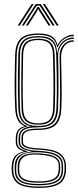

<svg xmlns="http://www.w3.org/2000/svg" viewBox="-20 -770 383 940"><path d="M169.2 150Q102.5 150 71.5 130.9Q40.5 111.8 37.5 67.8Q37.2 62.2 37.1 58.1Q37 54 37.2 47Q38.2 13.8 52 -3.8Q65.8 -21.2 95.2 -28.2V-30.2Q75.5 -36.2 66.4 -47Q57.2 -57.8 57.2 -76.5Q57.2 -82.2 57.2 -86.1Q57.2 -90 57.2 -95Q57.2 -117.8 67.9 -132.2Q78.5 -146.8 99.5 -151.8V-153.8Q78.8 -161 67.6 -181.4Q56.5 -201.8 54.5 -238Q53 -270.2 52.2 -301.6Q51.5 -333 51.6 -364.9Q51.8 -396.8 52.5 -430.5Q53.2 -464.2 54.2 -501Q56 -557.2 82.2 -581.6Q108.5 -606 167.2 -606Q209.8 -606 231.6 -593.4Q253.5 -580.8 261.2 -551.5H263.2Q269.5 -564.8 281.5 -575.8Q293.5 -586.8 309 -593.4Q324.5 -600 341.2 -600V-593Q312.8 -593 291.1 -576.6Q269.5 -560.2 262.8 -538.5H260.2Q253.2 -571.2 231.8 -585.4Q210.2 -599.5 167.2 -599.5Q112.2 -599.5 87.9 -576.8Q63.5 -554 62 -501Q60.8 -452 60 -408.2Q59.2 -364.5 59.8 -322.8Q60.2 -281 62.2 -237.8Q64 -200.5 77 -179.9Q90 -159.2 114.5 -153.2V-151.2Q87.5 -146 75.9 -132.8Q64.2 -119.5 64.2 -95Q64.2 -90 64.2 -86.1Q64.2 -82.2 64.2 -76.5Q64.2 -57.2 75.9 -46.5Q87.5 -35.8 113.5 -30V-27.5Q76.5 -23.5 61.1 -5.6Q45.8 12.2 44.8 47Q44.5 54 44.6 58.1Q44.8 62.2 45 67.8Q47.8 108.5 76.9 126Q106 143.5 169.2 143.5Q236.5 143.5 265.5 124.5Q294.5 105.5 296 61.5Q296.2 55.8 296.2 50.2Q296.2 44.8 295.8 38Q293.8 1 264.4 -16.6Q235 -34.2 169.8 -37Q139.2 -38.5 120.6 -42.9Q102 -47.2 93.6 -55.5Q85.2 -63.8 85.2 -76.5Q85.2 -82.2 85.2 -86.1Q85.2 -90 85.2 -95Q85.2 -119.5 104.4 -130Q123.5 -140.5 167.2 -140.5Q221.2 -140.5 245.9 -163Q270.5 -185.5 272.5 -238.8Q274.2 -281.5 274.2 -319.6Q274.2 -357.8 273.5 -399.2Q272.8 -440.8 271.8 -493.2Q271.2 -527.8 290.1 -550.2Q309 -572.8 341.2 -572.8V-566Q309.5 -566 294 -543.4Q278.5 -520.8 279 -488.8Q280 -438.5 281 -397.9Q282 -357.2 282 -319.1Q282 -281 280.2 -238Q278 -182.8 252.5 -158.4Q227 -134 167.2 -134Q142.5 -134 125.9 -130.8Q109.2 -127.5 100.8 -119.1Q92.2 -110.8 92.2 -95.2Q92.2 -90 92.2 -86.1Q92.2 -82.2 92.2 -76.5Q92.2 -65.2 100.9 -58.4Q109.5 -51.5 126.9 -48.1Q144.2 -44.8 170.2 -43.5Q239.2 -40.2 269.4 -21.5Q299.5 -2.8 302.8 38Q303.2 44.8 303.4 50.2Q303.5 55.8 303.2 61.5Q301.8 109 271 129.5Q240.2 150 169.2 150ZM169.2 130.8Q206.8 130.8 231.8 124.2Q256.8 117.8 269.2 102.5Q281.8 87.2 281.8 61.5Q281.8 55.8 281.8 50.2Q281.8 44.8 281.5 38Q281 17.8 269.1 4.5Q257.2 -8.8 232.9 -15.9Q208.5 -23 170.5 -24.5Q111.8 -27.2 86.2 -10.2Q60.8 6.8 59.5 47Q59.2 54 59.2 58.1Q59.2 62.2 59.5 67.8Q60.8 101.8 86.8 116.2Q112.8 130.8 169.2 130.8ZM169.2 124.5Q114.2 124.5 91.1 110.9Q68 97.2 67 67.8Q66.8 62.2 66.8 58.1Q66.8 54 66.8 47Q66.8 6.5 92.4 -7.6Q118 -21.8 169.2 -19Q207 -17.2 229.6 -10.6Q252.2 -4 262.8 8Q273.2 20 274.2 38Q274.8 44.8 274.8 50.2Q274.8 55.8 274.5 61.5Q273.5 95.2 249 109.9Q224.5 124.5 169.2 124.5ZM169.2 118Q204 118 225.2 112.2Q246.5 106.5 256.6 94Q266.8 81.5 267.2 61.5Q267.5 55.8 267.5 50.2Q267.5 44.8 267.2 38Q266.8 22 257.2 11.6Q247.8 1.2 226.2 -4.6Q204.8 -10.5 168.2 -13Q119.2 -16.5 96.8 -1.6Q74.2 13.2 74.2 47Q74.2 54 74.2 58.1Q74.2 62.2 74.2 67.8Q74.2 93 96.4 105.5Q118.5 118 169.2 118ZM169.2 137.2Q109.2 137.2 81.4 121Q53.5 104.8 52.2 67.8Q52 62.2 52 58.1Q52 54 52 47Q52 10.8 71.8 -6.5Q91.5 -23.8 134 -27.8V-29.8Q100.8 -34 86 -44.9Q71.2 -55.8 71.2 -76.5Q71.2 -82.2 71.2 -86.1Q71.2 -90 71.2 -95Q71.2 -120.2 86.5 -134Q101.8 -147.8 130 -151V-152.5Q102.5 -157 87 -177.9Q71.5 -198.8 70 -237.5Q68.2 -280.8 67.8 -322.5Q67.2 -364.2 67.9 -408.1Q68.5 -452 69.8 -501Q71 -550.2 93.8 -571.8Q116.5 -593.2 167.2 -593.2Q214.5 -593.2 236 -574.2Q257.5 -555.2 259.2 -512.2H261.2Q263.8 -534 274.4 -550.5Q285 -567 302.1 -576.5Q319.2 -586 341.2 -586.5V-579.5Q305.5 -579.5 284.6 -554.4Q263.8 -529.2 264.5 -497.5Q265.8 -442.8 266.2 -400.4Q266.8 -358 266.2 -319.5Q265.8 -281 264.2 -237.8Q262.5 -189.8 240.2 -168.2Q218 -146.8 167.2 -146.8Q135.5 -146.8 115.9 -141.6Q96.2 -136.5 87.2 -125.1Q78.2 -113.8 78.2 -95Q78.2 -90 78.2 -86.1Q78.2 -82.2 78.2 -76.5Q78.2 -54 99.8 -43.8Q121.2 -33.5 169.5 -31.2Q209 -29.5 235.2 -22.1Q261.5 -14.8 274.8 -0.1Q288 14.5 288.5 38Q288.8 44.8 288.8 50.2Q288.8 55.8 288.8 61.5Q288.8 102 260.6 119.6Q232.5 137.2 169.2 137.2ZM167.2 -153.2Q214.8 -153.2 234.6 -173.8Q254.5 -194.2 256.2 -238.5Q258 -281.2 258.2 -319.9Q258.5 -358.5 257.8 -402Q257 -445.5 255.2 -502.8Q254 -549.2 232.4 -568Q210.8 -586.8 167.2 -586.8Q119 -586.8 98.8 -566.4Q78.5 -546 77.8 -501Q76.5 -427.2 76.1 -364.8Q75.8 -302.2 77.8 -237.2Q79.2 -192.8 100 -173Q120.8 -153.2 167.2 -153.2ZM167.2 -159.5Q125 -159.5 105.9 -177.9Q86.8 -196.2 85.5 -237Q83.8 -302.2 84 -364.8Q84.2 -427.2 85.5 -501Q86.2 -543.5 105.2 -562Q124.2 -580.5 167.2 -580.5Q209 -580.5 227.5 -562.1Q246 -543.8 247.2 -503.5Q249.2 -445.8 249.9 -402.1Q250.5 -358.5 250.1 -320Q249.8 -281.5 248.2 -238.8Q247 -199.5 229.2 -179.5Q211.5 -159.5 167.2 -159.5ZM167.2 -166Q205.2 -166 222.2 -183.5Q239.2 -201 240.2 -239Q241.5 -281.5 241.9 -320Q242.2 -358.5 241.6 -402.2Q241 -446 239.2 -504Q238.2 -541 220.9 -557.5Q203.5 -574 167.2 -574Q128.5 -574 111.2 -557.1Q94 -540.2 93.2 -501Q92 -427.2 91.4 -364.8Q90.8 -302.2 93.2 -237Q94.5 -200 111.8 -183Q129 -166 167.2 -166ZM66.8 -645 134.8 -750H144.8L76.8 -645ZM86.8 -645 154.8 -750H179.8L247.8 -645H237.8L184.2 -727.5L174.2 -742.5H160.2L150 -727.5L96.8 -645ZM106.8 -645 156.5 -722.8 163.2 -735.8H171.2L178.2 -722.8L227.8 -645H217.8L171 -718.2L168.2 -726H166.2L163.5 -718.2L116.8 -645ZM257.8 -645 189.8 -750H199.8L267.8 -645Z"/></svg>

Font: Big Shoulders Inline Text Thin
Style: Regular
Weight: 100
Designer: Patric King
Foundry: XO Type Co
Version: Version 2.002